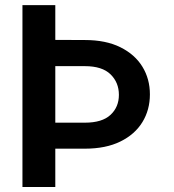

<svg xmlns="http://www.w3.org/2000/svg" viewBox="-20 -748 698 768"><path d="M69.8 -727.5H201.2V-588.4L319.3 -587.9Q403.3 -587.9 461.4 -559.1Q519.5 -530.3 549.6 -481.2Q579.6 -432.1 579.6 -370.6Q579.6 -308.6 549.6 -259.5Q519.5 -210.4 461.4 -181.9Q403.3 -153.3 319.3 -153.3H201.2V0H69.8ZM201.2 -257.3H319.3Q388.7 -257.3 422.1 -288.6Q455.6 -319.8 455.6 -368.7Q455.6 -418 422.1 -450.7Q388.7 -483.4 319.3 -483.4H201.2Z"/></svg>

Font: Inter SemiBold
Style: Regular
Weight: 600
Designer: Rasmus Andersson
Foundry: rsms
Version: Version 4.001;git-9221beed3